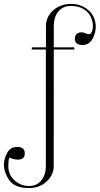

<svg xmlns="http://www.w3.org/2000/svg" viewBox="-88 -751 515 992"><path d="M3.9 73.7Q-6.8 73.7 -17.3 71Q-27.8 68.4 -36.1 64.5Q-44.9 60.5 -44.9 107.4Q-44.9 151.4 -14.2 179.7Q19 210 61.5 210Q103.5 210 126.5 179.7Q148.9 150.9 148.9 107.4V-495.1H76.2V-506.3H149.4V-617.7Q149.4 -642.6 160.2 -663.3Q170.9 -684.1 188.7 -699.2Q206.5 -714.4 229.7 -722.7Q252.9 -731 277.3 -731Q317.4 -731 346.9 -714.1Q376.5 -697.3 391.8 -670.7Q407.2 -644 406.7 -610.6Q406.2 -577.1 386.7 -544.4Q378.4 -532.2 365.7 -525.1Q353 -518.1 337.9 -518.6Q297.4 -518.6 298.8 -552.2Q299.8 -584 335.4 -584Q340.3 -584 345.7 -582Q351.1 -580.1 356 -578.1Q360.8 -576.2 365.7 -575Q370.6 -573.7 375 -574.7Q382.3 -576.7 387.2 -588.1Q392.1 -599.6 392.1 -615.7Q392.1 -631.8 386.7 -650.1Q381.3 -668.5 367.9 -684.1Q354.5 -699.7 332.5 -710Q310.5 -720.2 277.3 -720.2Q255.4 -720.2 239 -711.9Q222.7 -703.6 211.7 -689.5Q200.7 -675.3 195.3 -656.7Q189.9 -638.2 189.9 -617.7V-506.3H295.9V-495.1H189.9L189.5 107.4Q189.5 152.8 151.9 187.5Q115.7 220.7 61.5 220.7Q-11.2 220.7 -40 180.2Q-68.4 138.7 -67.9 96.2Q-66.4 64.5 -48.3 34.2Q-31.2 7.3 1.5 8.3Q41 8.8 40 42Q40 73.7 3.9 73.7Z"/></svg>

Font: Tartlers End
Style: Regular
Weight: 200
Designer: Peter Wiegel
Foundry: Peter Wiegel
Version: Version 1.000 2013 initial release